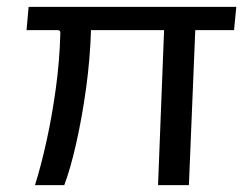

<svg xmlns="http://www.w3.org/2000/svg" viewBox="-20 -537 706 557"><path d="M81.5 0Q99 -55.5 115 -128Q131 -200.5 142 -280.8Q153 -361 155 -439.5Q156 -449.5 147.5 -449.5H57L63 -517H665.5L659 -449.5H546.5L528 0H438.5L456 -449.5H244Q241.5 -367 229.8 -281.5Q218 -196 201.2 -121.8Q184.5 -47.5 166.5 0Z"/></svg>

Font: Public Sans
Style: Italic
Weight: 400
Italic angle: -8°
Designer: The Public Sans project authors (U.S. Web Design System). Libre Franklin designed by Pablo Impallari and Rodrigo Fuenzal
Version: Version 1.008; ttfautohint (v1.8.1) -l 8 -r 50 -G 200 -x 14 